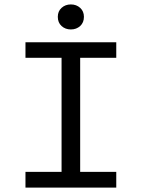

<svg xmlns="http://www.w3.org/2000/svg" viewBox="-20 -847 640 867"><path d="M95 0V-71H258V-586H95V-656H505V-586H342V-71H505V0ZM300 -714Q275 -714 258 -729.5Q241 -745 241 -771Q241 -796 258 -811.5Q275 -827 300 -827Q325 -827 342 -811.5Q359 -796 359 -771Q359 -745 342 -729.5Q325 -714 300 -714Z"/></svg>

Font: Source Code Pro
Style: Regular
Weight: 400
Monospace: yes
Designer: Paul D. Hunt, Teo Tuominen
Foundry: Adobe Systems Incorporated
Version: Version 1.018;hotconv 1.0.116;makeotfexe 2.5.65601